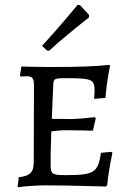

<svg xmlns="http://www.w3.org/2000/svg" viewBox="-20 -780 548 808"><path d="M186 -566C270 -642 354 -706 354 -706L355 -717L317 -758L307 -760C307 -760 229 -665 157 -587L177 -568ZM54 8C54 8 110 0 175 0C259 0 425 5 425 5L431 0C438 -70 453 -136 453 -136L449 -141L405 -137C392 -53 377 -43 254 -43C198 -43 193 -48 193 -90C193 -115 193 -151 196 -227C210 -229 234 -232 259 -232C302 -232 371 -230 371 -230L383 -282L379 -287C379 -287 309 -279 280 -279L198 -280L204 -422C205 -449 208 -451 258 -451C368 -451 378 -446 378 -397C378 -386 376 -364 376 -364L424 -368C429 -440 443 -502 443 -502L440 -507C387 -501 320 -498 193 -498C141 -498 70 -500 70 -500L64 -462L66 -458C66 -458 84 -459 93 -459C117 -459 123 -451 123 -417L122 -100C122 -55 108 -40 59 -34Z"/></svg>

Font: Alegreya SC
Style: Regular
Weight: 400
Designer: Juan Pablo del Peral
Foundry: Huerta Tipografica
Version: Version 2.007;PS 002.007;hotconv 1.0.88;makeotf.lib2.5.64775